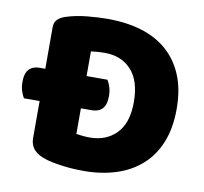

<svg xmlns="http://www.w3.org/2000/svg" viewBox="-73 -702 847 797"><g transform="rotate(10 350.0 -303.5)"><path d="M665 -304Q665 -224 641 -164Q617 -104 572.5 -64Q528 -24 466 -4Q404 16 329 16Q312 16 290 15Q268 14 244.5 11Q221 8 197.5 3.5Q174 -1 154 -9Q99 -30 99 -82V-238H33Q26 -249 20.5 -266Q15 -283 15 -304Q15 -341 31 -357.5Q47 -374 75 -374H99V-549Q99 -570 110.5 -581.5Q122 -593 142 -600Q185 -614 233 -618.5Q281 -623 319 -623Q397 -623 460.5 -604Q524 -585 569.5 -545.5Q615 -506 640 -446Q665 -386 665 -304ZM485 -301Q485 -391 443 -436.5Q401 -482 331 -482Q317 -482 302.5 -481Q288 -480 273 -478V-374H361Q368 -363 373.5 -346Q379 -329 379 -308Q379 -271 363 -254.5Q347 -238 319 -238H273V-130Q284 -128 300 -126.5Q316 -125 330 -125Q399 -125 442 -169Q485 -213 485 -301Z"/></g></svg>

Font: Baloo Paaji 2 ExtraBold
Style: Regular
Weight: 800
Designer: Shuchita Grover, Noopur Datye and Ek Type
Foundry: Ek Type
Version: Version 1.640;hotconv 1.0.111;makeotfexe 2.5.65597; ttfautoh